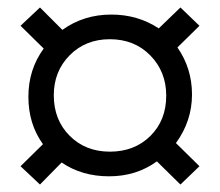

<svg xmlns="http://www.w3.org/2000/svg" viewBox="-20 -568 589 514"><path d="M145 -133 87 -74 35 -123 95 -182Q56 -236 56 -309Q56 -382 97 -438L35 -499L87 -548L147 -488Q204 -529 278 -529Q349 -529 405 -492L463 -548L514 -499L455 -441Q494 -385 494 -315Q494 -244 451 -185L514 -123L463 -74L400 -136Q345 -96 272 -96Q199 -96 145 -133ZM124 -313Q124 -247 166.5 -204.5Q209 -162 274 -162Q340 -162 382.5 -204Q425 -246 425 -312Q425 -376 382.5 -419.5Q340 -463 274 -463Q209 -463 166.5 -420Q124 -377 124 -313Z"/></svg>

Font: Hind Siliguri Fixed
Style: Regular
Weight: 400
Designer: Jyotish Sonowal
Foundry: Indian Type Foundry
Version: Version 1.001;October 28, 2021;FontCreator 12.0.0.2565 64-bi